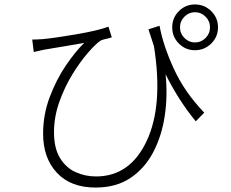

<svg xmlns="http://www.w3.org/2000/svg" viewBox="-20 -812 1040 864"><path d="M648 -680 698 -696Q714 -608 762 -503Q810 -398 899 -305L861 -266Q785 -358 725 -478Q735 -382 721.5 -291.5Q708 -201 670 -128Q632 -55 567.5 -11.5Q503 32 410 32Q298 32 236 -34.5Q174 -101 174 -210Q174 -297 204 -376Q234 -455 276.5 -517.5Q319 -580 359 -619Q322 -612 278 -605Q219 -595 182 -589Q177 -588 172 -587Q153 -583 132 -578L125 -634Q144 -634 173 -636Q234 -642 328.5 -658.5Q423 -675 468 -692L483 -644Q476 -642 466 -639Q456 -637 447 -634.5Q438 -632 432 -629Q409 -613 374.5 -573Q340 -533 305.5 -477Q271 -421 247 -353.5Q223 -286 223 -217Q223 -145 250 -101Q277 -57 320 -37.5Q363 -18 412 -18Q565 -18 640 -177.5Q715 -337 673 -603Q670 -614 666 -625Q657 -651 648 -680ZM857 -621Q885 -621 905 -641Q925 -661 925 -689Q925 -717 905 -737Q885 -757 857 -757Q830 -757 810 -737Q790 -717 790 -689Q790 -661 810 -641Q830 -621 857 -621ZM857 -792Q900 -792 930.5 -762Q961 -732 961 -689Q961 -646 930.5 -616Q900 -586 857 -586Q815 -586 785 -616Q755 -646 755 -689Q755 -732 785 -762Q815 -792 857 -792Z"/></svg>

Font: LXGW 975 Gothic SC 200W
Style: Regular
Weight: 200
Version: Version 2.01;February 25, 2021